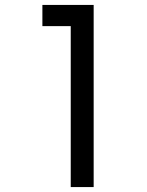

<svg xmlns="http://www.w3.org/2000/svg" viewBox="-20 -759 596 779"><path d="M267 0H360V-739H152V-653H267Z"/></svg>

Font: Involve Medium
Style: Regular
Weight: 500
Designer: Stefan Peev
Foundry: Context Ltd.
Version: Version 1.001